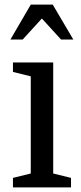

<svg xmlns="http://www.w3.org/2000/svg" viewBox="-20 -810 352 830"><path d="M297 -639 208 -790H113L25 -639H78L161 -730L244 -639ZM113 -60 36 -41V0H287V-41L210 -60V-540H36V-499L113 -480Z"/></svg>

Font: Domine
Style: Regular
Weight: 400
Designer: Pablo Impallari, Rodrigo Fuenzalida, Brenda Gallo
Foundry: Pablo Impallari, Rodrigo Fuenzalida, Brenda Gallo
Version: Version 2.000